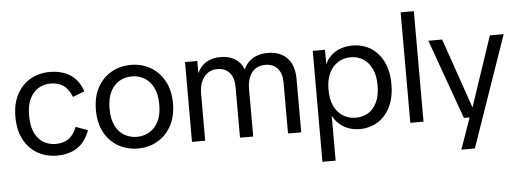

<svg xmlns="http://www.w3.org/2000/svg" viewBox="-55 -871 3326 1231"><g transform="rotate(-5 1608.0 -255.5)"><path d="M282 12Q213 12 158 -19.5Q103 -51 70.5 -111.5Q38 -172 38 -258Q38 -344 70.5 -404Q103 -464 158 -495Q213 -526 281 -526Q361 -526 414.5 -491Q468 -456 493 -383L417 -354Q396 -406 363 -429Q330 -452 279 -452Q240 -452 205 -432Q170 -412 148 -369.5Q126 -327 126 -258Q126 -189 148 -145.5Q170 -102 205 -82.5Q240 -63 280 -63Q330 -63 363.5 -86Q397 -109 417 -161L494 -133Q468 -60 415 -24Q362 12 282 12Z M804 12Q734 12 677.5 -20.5Q621 -53 588.5 -113Q556 -173 556 -257Q556 -341 588.5 -401Q621 -461 677.5 -493.5Q734 -526 804 -526Q874 -526 930 -493.5Q986 -461 1019 -401Q1052 -341 1052 -257Q1052 -173 1019 -113Q986 -53 930 -20.5Q874 12 804 12ZM804 -63Q847 -63 883.5 -84Q920 -105 942 -148Q964 -191 964 -257Q964 -323 942 -366.5Q920 -410 883.5 -431Q847 -452 804 -452Q760 -452 723.5 -431Q687 -410 665.5 -366.5Q644 -323 644 -257Q644 -191 665.5 -148Q687 -105 723.5 -84Q760 -63 804 -63Z M1152 0V-514H1231V-437H1232Q1252 -481 1289.5 -503.5Q1327 -526 1380 -526Q1435 -526 1473 -503Q1511 -480 1529 -435H1530Q1550 -479 1589.5 -502.5Q1629 -526 1684 -526Q1738 -526 1776 -505Q1814 -484 1834.5 -443.5Q1855 -403 1855 -343V0H1770V-327Q1770 -387 1741.5 -419Q1713 -451 1663 -451Q1607 -451 1576.5 -412Q1546 -373 1546 -304V0H1461V-327Q1461 -386 1432.5 -418.5Q1404 -451 1355 -451Q1301 -451 1269 -410.5Q1237 -370 1237 -300V0Z M1974 200V-514H2053V-424H2054Q2072 -460 2100 -483Q2128 -506 2162 -516Q2196 -526 2230 -526Q2295 -526 2346.5 -494.5Q2398 -463 2428 -402.5Q2458 -342 2458 -257Q2458 -172 2428 -111.5Q2398 -51 2347 -19.5Q2296 12 2230 12Q2198 12 2166 2Q2134 -8 2106.5 -30Q2079 -52 2060 -87H2059V200ZM2212 -63Q2257 -63 2292 -84Q2327 -105 2348 -148.5Q2369 -192 2369 -257Q2369 -322 2348 -365Q2327 -408 2292 -430Q2257 -452 2212 -452Q2168 -452 2132 -430Q2096 -408 2074.5 -365Q2053 -322 2053 -257Q2053 -192 2074.5 -149Q2096 -106 2132 -84.5Q2168 -63 2212 -63Z M2557 0V-711H2642V0Z M2868 200 2946 -21 2955 -40 3114 -514H3203L2955 200ZM2902 -1 2718 -514H2807L2967 -51H2991L2990 -1Z"/></g></svg>

Font: TikTok Sans 24pt
Style: Regular
Weight: 400
Version: Version 4.000